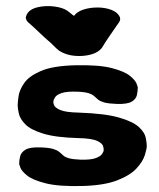

<svg xmlns="http://www.w3.org/2000/svg" viewBox="-20 -621 531 641"><path d="M227 -568Q237 -582 258.5 -589Q280 -596 305.5 -596Q331 -596 352 -588Q373 -580 380 -564Q383 -556 378.5 -548.5Q374 -541 370 -536Q357 -517 344.5 -499Q332 -481 320 -461Q309 -447 288.5 -440.5Q268 -434 245 -434Q224 -434 207.5 -438.5Q191 -443 177 -452Q167 -460 158.5 -469Q150 -478 140 -486Q124 -500 108.5 -515Q93 -530 77 -544Q67 -551 66 -563Q67 -565 67.5 -567.5Q68 -570 69 -572Q78 -590 104.5 -596.5Q131 -603 160 -599.5Q189 -596 205 -585Q211 -581 216 -576.5Q221 -572 227 -568ZM241 -160Q166 -162 124 -175Q82 -188 64.5 -206Q47 -224 43 -241.5Q39 -259 39 -269Q39 -279 42 -300Q45 -321 61 -344Q77 -367 116.5 -384Q156 -401 229 -403Q309 -405 352 -394Q395 -383 413.5 -368Q432 -353 436 -341.5Q440 -330 440 -330Q440 -317 437 -303.5Q434 -290 419.5 -281.5Q405 -273 370 -274Q342 -275 328 -279Q314 -283 307.5 -288.5Q301 -294 294.5 -300Q288 -306 275.5 -310Q263 -314 236 -315Q203 -316 186.5 -310.5Q170 -305 164.5 -297Q159 -289 158.5 -283.5Q158 -278 158 -278Q158 -278 160.5 -270Q163 -262 180.5 -254Q198 -246 244 -245Q331 -242 377.5 -228.5Q424 -215 443.5 -197Q463 -179 466.5 -161.5Q470 -144 470 -134Q470 -124 463.5 -103Q457 -82 436 -59Q415 -36 371.5 -19Q328 -2 255 0Q176 2 132.5 -9Q89 -20 70.5 -35Q52 -50 48 -61.5Q44 -73 44 -73Q44 -87 47.5 -100Q51 -113 65.5 -121.5Q80 -130 114 -129Q143 -128 156.5 -124Q170 -120 177 -114.5Q184 -109 190 -103Q196 -97 209 -93Q222 -89 248 -88Q281 -87 297.5 -92.5Q314 -98 320 -106Q326 -114 326 -119.5Q326 -125 326 -125Q326 -125 324 -133.5Q322 -142 304.5 -150.5Q287 -159 241 -160Z"/></svg>

Font: Nerko One
Style: Regular
Weight: 400
Designer: Nermin Kahrimanovic
Foundry: Nermin Kahrimanovic
Version: Version 1.101